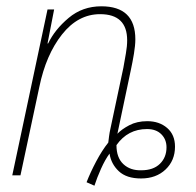

<svg xmlns="http://www.w3.org/2000/svg" viewBox="-20 -557 623 610"><path d="M280 33Q288 8 301 -21Q314 -50 328 -69Q333 -36 357.5 -13Q382 10 428 10Q476 10 506 -18.5Q536 -47 536 -91Q536 -129 511 -150.5Q486 -172 448 -172Q415 -172 390.5 -159Q366 -146 353 -132L396 -336Q401 -359 405.5 -386Q410 -413 410 -432Q410 -537 302 -537Q242 -537 198 -500Q154 -463 133 -419H131L152 -527H131L19 0H45L105 -281Q126 -383 177 -447.5Q228 -512 298 -512Q384 -512 384 -429Q384 -410 380 -387.5Q376 -365 372 -342L331 -149Q328 -136 326.5 -124Q325 -112 324 -104Q304 -79 285.5 -44Q267 -9 255 22ZM429 -16Q394 -15 372 -35.5Q350 -56 350 -96Q386 -147 447 -147Q476 -147 492.5 -130.5Q509 -114 509 -89Q509 -57 488 -36.5Q467 -16 429 -16Z"/></svg>

Font: Noto Sans UI SemiCondensed Thin
Style: Italic
Weight: 250
Width: 4
Italic angle: -12°
Designer: Monotype Design Team
Foundry: Monotype Imaging Inc.
Version: Version 1.901